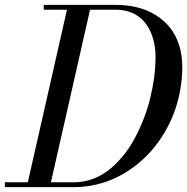

<svg xmlns="http://www.w3.org/2000/svg" viewBox="-55 -770 770 790"><path d="M250 0H-35V-20H59.5L220.5 -730H125V-750H420Q468.9 -750 511.2 -739.2Q553.5 -728.5 587.2 -707.1Q621 -685.8 645.1 -655.3Q669.1 -624.9 682.1 -584.1Q695 -543.2 695 -495Q695 -444.5 685.8 -395.4Q676.6 -346.2 659.7 -302.4Q642.8 -258.6 618.2 -218.5Q593.8 -178.4 563.7 -145.1Q533.6 -111.8 497.6 -84.7Q461.5 -57.6 422.1 -38.9Q382.8 -20.2 338.9 -10.1Q295 0 250 0ZM420 -730H315.5L154.5 -20H250Q289.1 -20 325.8 -33.4Q362.4 -46.9 392.7 -70.7Q423 -94.5 450 -127.1Q477 -159.6 497.8 -198.1Q518.6 -236.5 535.3 -278.9Q552 -321.2 562.8 -365.1Q573.6 -408.9 579.3 -452Q585 -495.1 585 -535Q585 -555.4 582.4 -574.8Q579.9 -594.2 573.9 -613.8Q568 -633.4 559.1 -650.4Q550.2 -667.4 536.9 -682.2Q523.6 -697 507 -707.5Q490.4 -718 468.1 -724Q445.9 -730 420 -730Z"/></svg>

Font: Bodoni* 11
Style: Italic
Weight: 400
Italic angle: -13°
Version: Version 1.002